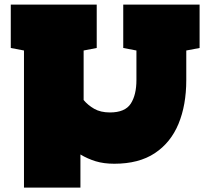

<svg xmlns="http://www.w3.org/2000/svg" viewBox="-20 -708 934 852"><path d="M86.4 124.5V-483.9L27.8 -495.1V-687.5H409.2V-495.1L351.1 -483.9V-264.2Q369.6 -241.7 397.9 -225.3Q426.3 -209 467.8 -209Q534.7 -209 560.1 -247.8Q585.4 -286.6 585.4 -353V-483.9L526.9 -495.1V-687.5H865.7V-495.1L806.6 -483.9V-353Q806.6 -241.7 772 -158.2Q737.3 -74.7 666.7 -28.1Q596.2 18.6 487.3 18.6Q440.4 18.6 404.5 7.6Q368.7 -3.4 336.9 -22.5V124.5Z"/></svg>

Font: Holtwood One SC
Style: Regular
Weight: 400
Designer: Vernon Adams
Foundry: Vernon Adams
Version: Version 1.100; ttfautohint (v1.8.4.7-5d5b)